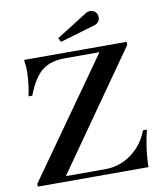

<svg xmlns="http://www.w3.org/2000/svg" viewBox="-93 -941 854 1016"><g transform="rotate(-10 333.5 -433.5)"><path d="M27 -15 472 -644H287Q206 -644 160.5 -605.5Q115 -567 82 -479H62Q77 -551 77 -618Q77 -631 75 -648Q73 -665 72 -673H623V-656L183 -29H394Q474 -29 537 -76Q600 -123 627 -197H648Q622 -91 622 0H27ZM270 -755 434 -858Q446 -867 460 -867Q468 -867 475 -864Q487 -860 493.5 -850Q500 -840 500 -828Q500 -796 464 -787L281 -733Z"/></g></svg>

Font: Ibarra Real Nova SemiBold
Style: Regular
Weight: 600
Designer: Jose Maria Ribagorda & Octavio Pardo
Foundry: Jose Maria Ribagorda
Version: Version 1.014